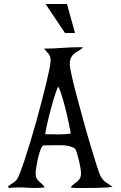

<svg xmlns="http://www.w3.org/2000/svg" viewBox="-20 -940 603 960"><path d="M381 -704 396 -703Q382 -691 370 -684.5Q358 -678 349 -670Q340 -662 334.5 -650Q329 -638 329 -616Q329 -604 338.5 -561.5Q348 -519 363.5 -461Q379 -403 397 -337Q415 -271 432.5 -213Q450 -155 463.5 -112.5Q477 -70 483 -59Q493 -40 509.5 -28.5Q526 -17 543 -6Q535 -4 511 -2.5Q487 -1 459 -0.5Q431 0 405 0Q379 0 367 0Q359 0 350 -0.5Q341 -1 333 -3Q340 -13 349.5 -19.5Q359 -26 366.5 -32.5Q374 -39 379.5 -48Q385 -57 385 -73Q385 -83 382.5 -99Q380 -115 376 -132Q372 -149 367.5 -165Q363 -181 359 -190Q355 -199 342.5 -204Q330 -209 315 -211.5Q300 -214 285 -214Q270 -214 262 -214L199 -213Q191 -213 183.5 -194Q176 -175 170.5 -151Q165 -127 161.5 -104.5Q158 -82 158 -75Q158 -59 162.5 -50Q167 -41 174 -34Q181 -27 189 -20.5Q197 -14 204 -3Q159 2 114.5 -1.5Q70 -5 25 0L20 -8Q31 -17 43 -24Q55 -31 64 -42Q70 -50 80.5 -77Q91 -104 104 -143.5Q117 -183 132 -232Q147 -281 161 -331.5Q175 -382 188 -431.5Q201 -481 211 -522.5Q221 -564 227 -594Q233 -624 233 -636Q233 -649 230.5 -656.5Q228 -664 223.5 -670Q219 -676 213 -682Q207 -688 200 -697Q245 -697 290.5 -700.5Q336 -704 381 -704ZM206 -269 271 -268Q287 -268 302.5 -269Q318 -270 334 -272Q331 -291 324 -324.5Q317 -358 308 -393.5Q299 -429 289.5 -460.5Q280 -492 271 -507Q267 -501 261 -484Q255 -467 248 -443.5Q241 -420 234 -393.5Q227 -367 221 -342.5Q215 -318 211 -298Q207 -278 206 -269ZM355 -775H305L208 -920H315L355 -775Z"/></svg>

Font: Germanica
Style: Regular
Weight: 400
Designer: Peter Wiegel
Foundry: Peter Wiegel